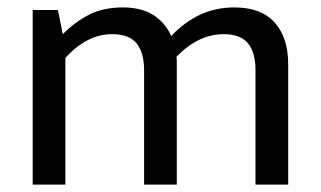

<svg xmlns="http://www.w3.org/2000/svg" viewBox="-20 -497 864 517"><path d="M156 0H68V-470H136L149 -405Q182 -438 220 -457.5Q258 -477 311 -477Q361 -477 393 -456.5Q425 -436 441 -400Q476 -437 518 -457Q560 -477 611 -477Q683 -477 719.5 -436.5Q756 -396 756 -324V0H668V-308Q668 -355 648 -380Q628 -405 582 -405Q514 -405 455 -344Q456 -339 456 -334Q456 -329 456 -324V0H368V-308Q368 -355 348 -380Q328 -405 282 -405Q214 -405 156 -341Z"/></svg>

Font: Mukta Vaani
Style: Regular
Weight: 400
Designer: Noopur Datye, Girish Dalvi, Yashodeep Gholap, Pallavi Karambelkar
Foundry: Ek Type
Version: Version 2.538;PS 1.000;hotconv 16.6.51;makeotf.lib2.5.65220;